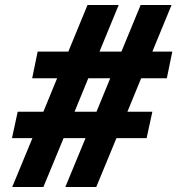

<svg xmlns="http://www.w3.org/2000/svg" viewBox="-20 -750 711 770"><path d="M668 -730 591 -543H671L649 -436H546L491 -302H591L568 -196H447L366 0H242L323 -196H235L154 0H29L110 -196H28L51 -302H154L209 -436H109L131 -543H254L331 -730H456L379 -543H467L544 -730ZM279 -302H367L422 -436H334Z"/></svg>

Font: Nacelle Heavy
Style: Italic
Weight: 800
Italic angle: -12°
Designer: Sora Sagano
Foundry: Sora Sagano
Version: Version 1.000;FEAKit 1.0